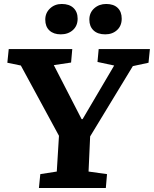

<svg xmlns="http://www.w3.org/2000/svg" viewBox="-20 -947 775 967"><path d="M391 -347H396L555 -617L471 -635L477 -700H735L728 -631L649 -614L434 -260L426 -83L519 -70L513 0H176L183 -70L266 -83L277 -263L85 -617L17 -631L24 -700H344L338 -632L251 -619ZM430 -848Q430 -883 454.5 -905Q479 -927 515 -927Q552 -927 572.5 -907.5Q593 -888 593 -853Q593 -817 569.5 -795.5Q546 -774 510 -774Q472 -774 451 -794Q430 -814 430 -848ZM208 -848Q208 -882 232 -904.5Q256 -927 291 -927Q329 -927 350 -907Q371 -887 371 -853Q371 -817 347 -795.5Q323 -774 286 -774Q250 -774 229 -793.5Q208 -813 208 -848Z"/></svg>

Font: Literata 12pt
Style: Bold Italic
Weight: 700
Italic angle: -2°
Designer: Latin by Veronika Burian and Jose Scaglione. Greek by Irene Vlachou. Cyrillic by Vera Evstafieva
Foundry: TypeTogether
Version: Version 3.002